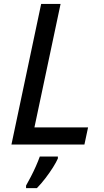

<svg xmlns="http://www.w3.org/2000/svg" viewBox="-20 -734 529 975"><path d="M38.1 0 189 -713.9H287.6L154.8 -86.9H427.2L408.7 0ZM112.3 221.2V208.5Q122.6 190.4 136.2 164.3Q149.9 138.2 162.1 110.6Q174.3 83 182.1 61H273.9V70.8Q266.1 88.9 249.3 115.7Q232.4 142.6 210.9 170.7Q189.5 198.7 167.5 221.2Z"/></svg>

Font: Open Sans Medium
Style: Italic
Weight: 500
Italic angle: -12°
Designer: Monotype Design Team
Foundry: Monotype Imaging Inc.
Version: Version 3.000